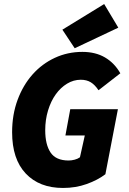

<svg xmlns="http://www.w3.org/2000/svg" viewBox="-20 -919 640 951"><path d="M292 12Q175 12 107.5 -59.5Q40 -131 40 -264Q40 -351 67 -424Q94 -497 141 -550Q188 -603 251.5 -632.5Q315 -662 388 -662Q453 -662 500 -634.5Q547 -607 576 -556L468 -472Q450 -499 429.5 -511.5Q409 -524 380 -524Q344 -524 312 -504.5Q280 -485 256 -451.5Q232 -418 218 -372Q204 -326 204 -274Q204 -203 230.5 -163.5Q257 -124 320 -124Q334 -124 349.5 -128Q365 -132 376 -140L400 -248H304L328 -378H564L502 -56Q464 -27 409.5 -7.5Q355 12 292 12ZM350 -680 289 -772 496 -899 566 -782Z"/></svg>

Font: Source Code Pro Black
Style: Italic
Weight: 900
Italic angle: -11°
Monospace: yes
Designer: Paul D. Hunt, Teo Tuominen
Foundry: Adobe Systems Incorporated
Version: Version 1.050;PS 1.000;hotconv 16.6.51;makeotf.lib2.5.65220